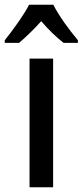

<svg xmlns="http://www.w3.org/2000/svg" viewBox="-55 -786 347 806"><path d="M169 -766H67C46 -724 0 -661 -35 -617V-606H25C51 -628 86 -661 118 -697C149 -661 182 -629 212 -606H272V-617C236 -660 191 -721 169 -766ZM168 0V-540H69V0Z"/></svg>

Font: Noto Sans Gujarati Condensed Medium
Style: Regular
Weight: 500
Width: 3
Designer: Jelle Bosma - Monotype Design Team, Universal Thirst
Foundry: Monotype Imaging Inc.
Version: Version 2.106